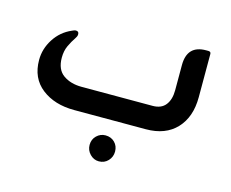

<svg xmlns="http://www.w3.org/2000/svg" viewBox="-81 -479 919 765"><g transform="rotate(15 378.5 -97.0)"><path d="M681 -366H690Q701 -366 701 -356V-178Q701 -96 656 -48Q611 0 530 0H235Q153 0 100.5 -41Q48 -82 48 -157Q48 -203 74 -243.5Q100 -284 144 -303Q154 -308 159 -308Q172 -308 172 -296Q172 -290 170 -286Q168 -282 166 -279Q153 -260 143 -238.5Q133 -217 133 -189Q133 -140 163.5 -118.5Q194 -97 239 -97H532Q568 -97 585.5 -119.5Q603 -142 603 -180V-284Q603 -366 681 -366ZM382 65Q405 65 420 80Q435 95 435 118Q435 140 420 156Q405 172 382 172Q361 172 345.5 156Q330 140 330 118Q330 95 345.5 80Q361 65 382 65Z"/></g></svg>

Font: Zain
Style: Bold
Weight: 700
Designer: Zain,Boutros
Foundry: Mobile Telecommunications Company (Zain), 2024
Version: Version 1.50; ttfautohint (v1.8.4)